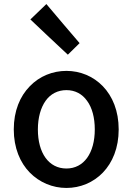

<svg xmlns="http://www.w3.org/2000/svg" viewBox="-20 -914 655 948"><path d="M127 -62C175 -13 240 14 308 14C444 14 566 -92 566 -275C566 -458 444 -564 308 -564C240 -564 175 -538 127 -488C79 -439 48 -367 48 -275C48 -184 79 -111 127 -62ZM410 -416C435 -382 448 -333 448 -275C448 -158 394 -82 308 -82C221 -82 167 -158 167 -275C167 -333 181 -382 205 -416C229 -450 265 -469 308 -469C351 -469 386 -450 410 -416ZM291 -797 209 -894 130 -818 222 -731 315 -644 373 -701Z"/></svg>

Font: GenSekiGothic2 TW M
Style: Regular
Weight: 500
Version: Version 2.100;PS 2.1;hotconv 16.6.51;makeotf.lib2.5.65220 DE